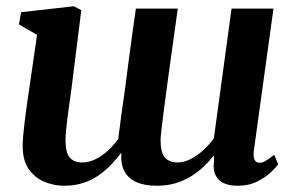

<svg xmlns="http://www.w3.org/2000/svg" viewBox="-20 -584 944 614"><path d="M207 -288.5Q204.5 -269 201.2 -247.5Q198 -226 195.5 -205.2Q193 -184.5 191.2 -166.5Q189.5 -148.5 189.5 -136Q189.5 -96 203 -80.2Q216.5 -64.5 243 -64.5Q264.5 -64.5 285.8 -75Q307 -85.5 325.5 -102.8Q344 -120 358 -139.5Q363 -179.5 368.8 -221.8Q374.5 -264 380.5 -304.5Q386 -347 391.5 -389.8Q397 -432.5 403 -474.5Q409 -516.5 414.5 -556.5H548.5Q540 -496 532 -438.2Q524 -380.5 517 -329.5Q510 -278.5 504.8 -237.8Q499.5 -197 496.5 -170.8Q493.5 -144.5 493.5 -136Q493.5 -96 507.5 -80.2Q521.5 -64.5 547 -64.5Q569 -64.5 590.5 -75.8Q612 -87 631 -104.5Q650 -122 664 -142L720.5 -556.5H854.5L791.5 -100Q789.5 -81 794.5 -72.2Q799.5 -63.5 809.5 -63.5Q818.5 -63.5 828.5 -69Q838.5 -74.5 857 -89L869.5 -59Q864.5 -50.5 847.2 -34Q830 -17.5 803 -3.8Q776 10 741 10Q697 10 678 -11Q659 -32 664.5 -67L664 -87Q650.5 -69.5 632.2 -52Q614 -34.5 591.5 -20.5Q569 -6.5 541.8 1.8Q514.5 10 482 10Q441 10 415 -2.2Q389 -14.5 377.5 -37Q366 -59.5 368 -89.5L367.5 -95.5Q354 -77 336.5 -58.5Q319 -40 296.8 -24.2Q274.5 -8.5 246.8 0.8Q219 10 185.5 10Q153.5 10 123.5 -2Q93.5 -14 73.2 -41.2Q53 -68.5 52.5 -115.5Q52.5 -132.5 54.5 -154.2Q56.5 -176 59.5 -200Q62.5 -224 65.8 -247.5Q69 -271 72 -290.5L98.5 -472.5L40.5 -506L47.5 -545L216 -564L240 -551.5Z"/></svg>

Font: Merriweather 28pt
Style: Bold Italic
Weight: 700
Italic angle: -7.8°
Version: Version 2.101